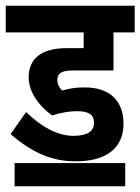

<svg xmlns="http://www.w3.org/2000/svg" viewBox="-30 -642 490 670"><path d="M239 -254C284 -254 298 -239 298 -213C298 -185 277 -168 226 -168C173 -168 117 -197 61 -251L7 -174C81 -110 150 -79 234 -79C345 -79 401 -128 401 -211C401 -287 356 -337 266 -337C237 -337 214 -334 187 -326C178 -335 170 -347 170 -363C170 -385 184 -396 223 -396H366V-529H440V-622H-10V-529H262V-474H202C112 -474 70 -435 70 -372C70 -321 106 -272 152 -239C182 -249 212 -254 239 -254ZM21 -73V8H407V-73Z"/></svg>

Font: Noto Sans Devanagari ExtraCondensed SemiBold
Style: Regular
Weight: 600
Width: 2
Designer: Jelle Bosma - Monotype Design Team
Foundry: Monotype Imaging Inc.
Version: Version 2.004